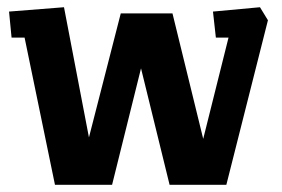

<svg xmlns="http://www.w3.org/2000/svg" viewBox="-20 -511 781 531"><path d="M132 0 48 -407H12L5 -479L157 -491L226 -131L314 -474H457L542 -127L612 -407H577L569 -479L699 -491L721 -455L606 0H449L370 -322L290 0Z"/></svg>

Font: Kreon Light
Style: Regular
Weight: 300
Designer: Julia Petretta
Foundry: Julia Petretta and Eli Heuer
Version: Version 2.002